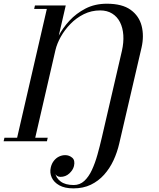

<svg xmlns="http://www.w3.org/2000/svg" viewBox="-81 -780 880 1060"><path d="M324.5 260Q276.5 260 246.5 243.2Q216.5 226.5 204.5 200Q192.5 173.5 199.5 144Q204.5 122.5 216.8 107.2Q229 92 245.2 84.2Q261.5 76.5 279 76.5Q301 76.5 317.8 90.8Q334.5 105 327.5 136.5Q322 159 301.5 177.8Q281 196.5 253 196.5Q242 196.5 233.8 190.8Q225.5 185 224.5 175.5Q227.5 201.5 253.2 221.5Q279 241.5 326 241.5Q360 241.5 384.5 218.8Q409 196 426.5 158.2Q444 120.5 457 74Q470 27.5 481 -20L592 -499Q602.5 -545.5 599.8 -586.2Q597 -627 581.5 -657.5Q566 -688 538.2 -705.2Q510.5 -722.5 472 -722.5Q423.5 -722.5 381.8 -701.8Q340 -681 307.8 -647.8Q275.5 -614.5 254.5 -576.8Q233.5 -539 225.5 -505H212.5Q220.5 -538.5 242.8 -581.8Q265 -625 302.2 -665.5Q339.5 -706 391.2 -732.8Q443 -759.5 509 -759.5Q593.5 -759.5 640.2 -725.8Q687 -692 701 -636.8Q715 -581.5 700.5 -517.5L577.5 11.5Q566.5 60 545.8 104.8Q525 149.5 493.8 184.5Q462.5 219.5 420.5 239.8Q378.5 260 324.5 260ZM-61 0 -56.5 -19.5H13.5L177.5 -730.5H107.5L112 -750H282L113.5 -19.5H182.5L178 0Z"/></svg>

Font: Bodoni Moda 11pt Medium
Style: Italic
Weight: 500
Italic angle: -13°
Designer: Owen Earl
Foundry: indestructible type
Version: Version 2.004